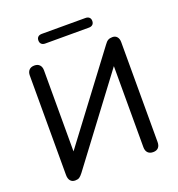

<svg xmlns="http://www.w3.org/2000/svg" viewBox="-154 -999 1049 1132"><g transform="rotate(-20 371.0 -433.0)"><path d="M84.1 -42.1V-665.8Q84.1 -687.7 95.9 -700Q107.6 -712.3 129.2 -712.3Q150.1 -712.3 161.6 -700Q173.2 -687.7 173.2 -665.8V-127.8H151L569.1 -683.8Q580.3 -700 591.2 -706.1Q602 -712.3 619 -712.3Q637 -712.3 647.5 -700Q657.9 -687.7 657.9 -666.7V-39.8Q657.9 -17.3 646.7 -5Q635.4 7.3 613.9 7.3Q592.3 7.3 580.6 -5Q568.8 -17.3 568.8 -39.8V-577.8H590.8L173.3 -21.8Q160.4 -5 150.8 1.1Q141.2 7.3 124.7 7.3Q105.4 7.3 94.7 -5.6Q84.1 -18.5 84.1 -42.1ZM202.2 -842.5Q202.2 -856.9 210.7 -864.7Q219.1 -872.5 234.5 -872.5H508.1Q523.5 -872.5 532 -864.6Q540.4 -856.7 540.4 -842.5Q540.4 -828.2 532 -820.1Q523.5 -812 508.1 -812H234.5Q219.1 -812 210.7 -820Q202.2 -828 202.2 -842.5Z"/></g></svg>

Font: SN Pro Thin
Style: Regular
Weight: 200
Designer: Tobias Whetton
Foundry: Supernotes
Version: Version 1.003;Glyphs 3.3 (3324)